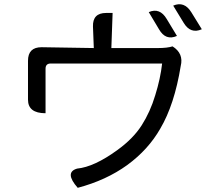

<svg xmlns="http://www.w3.org/2000/svg" viewBox="-20 -851 1040 919"><path d="M692 -793Q745 -816 778 -760L827 -679Q773 -655 741 -711L692 -793ZM809 -824Q862 -847 896 -792L946 -711Q892 -687 859 -742L809 -824ZM519 -789 513 -621H737Q780 -621 806 -629Q860 -595 845 -535Q815 -350 747 -235Q690 -135 589 -61Q488 12 352 48Q287 -26 349 -44Q431 -52 542 -133Q617 -187 658 -251Q699 -315 723 -395Q748 -475 756 -547H223Q198 -547 198 -522V-309Q114 -309 114 -374V-560Q114 -625 179 -625L429 -621L425 -724Q423 -789 488 -789Z"/></svg>

Font: Swei Toothpaste CJK TC
Style: Regular
Weight: 400
Version: Version 1.0